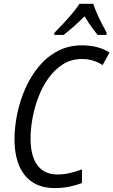

<svg xmlns="http://www.w3.org/2000/svg" viewBox="-20 -958 583 988"><path d="M260.3 9.8Q194.3 9.8 148.4 -19.8Q102.5 -49.3 78.6 -105.5Q54.7 -161.6 54.7 -242.2Q54.7 -304.7 68.6 -372.1Q82.5 -439.5 110.1 -502.2Q137.7 -564.9 179.2 -615.2Q220.7 -665.5 276.4 -695.1Q332 -724.6 401.4 -724.6Q443.8 -724.6 479 -715.6Q514.2 -706.5 543.5 -687.5L507.8 -623Q485.8 -637.7 459.5 -646Q433.1 -654.3 400.9 -654.3Q347.2 -654.3 304.9 -627.9Q262.7 -601.6 231 -557.9Q199.2 -514.2 178.5 -460.4Q157.7 -406.7 147.5 -351.1Q137.2 -295.4 137.2 -246.1Q137.2 -154.8 172.6 -107.4Q208 -60.1 275.9 -60.1Q307.6 -60.1 339.1 -67.4Q370.6 -74.7 401.9 -86.4V-16.1Q369.6 -3.9 335.4 2.9Q301.3 9.8 260.3 9.8ZM258.8 -778.3 260.3 -789.6Q280.3 -809.6 304.7 -835.7Q329.1 -861.8 351.8 -888.7Q374.5 -915.5 389.2 -938.5H460Q466.8 -916.5 479 -888.9Q491.2 -861.3 504.9 -834.7Q518.6 -808.1 528.8 -789.6L527.8 -778.3H482.4Q472.2 -790.5 460.7 -805.9Q449.2 -821.3 437.7 -838.4Q426.3 -855.5 415 -874Q387.2 -846.2 359.4 -821.5Q331.5 -796.9 307.1 -778.3Z"/></svg>

Font: Open Sans SemiCondensed
Style: Italic
Weight: 400
Width: 4
Italic angle: -12°
Designer: Monotype Design Team
Foundry: Monotype Imaging Inc.
Version: Version 3.000